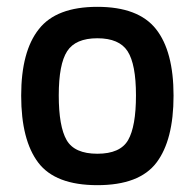

<svg xmlns="http://www.w3.org/2000/svg" viewBox="-20 -531 570 562"><path d="M94 -446Q145 -511 265 -511Q385 -511 436.5 -446Q488 -381 488 -251Q488 -121 438 -55Q388 11 265 11Q142 11 92 -55Q42 -121 42 -251Q42 -381 94 -446ZM175 -121Q198 -81 265 -81Q332 -81 355 -121Q378 -161 378 -252Q378 -343 353.5 -381Q329 -419 265 -419Q201 -419 176.5 -381Q152 -343 152 -252Q152 -161 175 -121Z"/></svg>

Font: Titillium Web[RUS by Daymarius]
Style: Regular
Weight: 600
Designer: Cyrillization by Daymarius
Foundry: Cyrillization by Daymarius
Version: Version 1.002 September 11, 2018